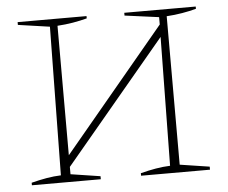

<svg xmlns="http://www.w3.org/2000/svg" viewBox="-48 -699 898 755"><g transform="rotate(-5 401.0 -322.0)"><path d="M48 0V-10Q79 -18 108 -23Q137 -28 165 -29L173 -615L48 -633V-644H320V-635Q294 -628 264.5 -623Q235 -618 203 -616V-105L604 -586V-615L469 -633V-644H751V-635Q725 -628 695.5 -623Q666 -618 634 -616V-30L751 -12V0H479V-10Q510 -18 539 -23Q568 -28 596 -29L603 -537L203 -59V-30L320 -12V0Z"/></g></svg>

Font: Piazzolla SC Thin
Style: Regular
Weight: 100
Designer: Juan Pablo del Peral
Foundry: Huerta Tipografica
Version: Version 1.330